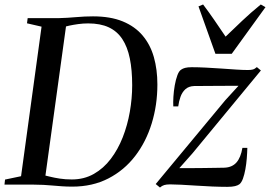

<svg xmlns="http://www.w3.org/2000/svg" viewBox="-33 -824 1205 857"><path d="M90.5 -743H227.5Q267.5 -744 306.2 -747.5Q345 -751 382 -751Q460 -751 514.8 -728.5Q569.5 -706 603.8 -665.2Q638 -624.5 653.8 -569Q669.5 -513.5 669.5 -447Q669.5 -355.5 644.2 -273.2Q619 -191 570.2 -127.5Q521.5 -64 450.8 -27.5Q380 9 289.5 9Q264.5 9 243.5 7.5Q222.5 6 202.2 4.2Q182 2.5 160.8 1.2Q139.5 0 114 0H-13L-10.5 -22.5L61 -37.5L152.5 -705L87.5 -720ZM166.5 -16.5 144 -46.5Q165.5 -41.5 187.5 -36Q209.5 -30.5 234 -26.8Q258.5 -23 287.5 -23Q342.5 -23 386 -47.8Q429.5 -72.5 461.5 -114.8Q493.5 -157 514.8 -211Q536 -265 546.5 -325Q557 -385 557 -443.5Q557 -511.5 546.5 -563Q536 -614.5 513 -649.5Q490 -684.5 452.5 -702Q415 -719.5 360.5 -719.5Q338 -719.5 316.2 -716.5Q294.5 -713.5 276 -709.5Q257.5 -705.5 245.5 -702L264.5 -727ZM1031.5 -441Q1019.5 -441 999 -441Q978.5 -441 954 -440.8Q929.5 -440.5 905.5 -440.5Q881.5 -440.5 862.2 -440.2Q843 -440 833.5 -440Q809 -439 794.5 -425.8Q780 -412.5 772.8 -392.2Q765.5 -372 762.5 -349H740.5Q739.5 -367 741 -392Q742.5 -417 747 -442.8Q751.5 -468.5 758.8 -488.2Q766 -508 777 -514Q782.5 -518 793.2 -521Q804 -524 823 -524Q852 -524 886.5 -522.2Q921 -520.5 955.8 -518Q990.5 -515.5 1021.2 -513.5Q1052 -511.5 1073 -511.5Q1087 -511.5 1095.5 -513.8Q1104 -516 1113.5 -524.5L1131.5 -509.5L826 -139.5L767.5 -73.5Q786.5 -73.5 815 -73.5Q843.5 -73.5 874 -74Q904.5 -74.5 930.2 -74.8Q956 -75 969 -75.5Q1003.5 -77 1022.8 -99.2Q1042 -121.5 1049 -164H1071Q1070.5 -142 1068.5 -117Q1066.5 -92 1062.2 -68.5Q1058 -45 1051.5 -27Q1045 -9 1035.5 -1.5Q1029 3.5 1016 6.8Q1003 10 981.5 10Q951 10 914.5 8.5Q878 7 841.8 4.5Q805.5 2 775.2 0.5Q745 -1 726.5 -1Q710 -1 700 2Q690 5 681 13L662 -2.5L972.5 -376.5ZM928.5 -584 853 -795.5 873.5 -804Q897 -773 922 -736.8Q947 -700.5 974 -660.5Q1010 -695 1047.5 -730.8Q1085 -766.5 1131 -804L1152 -792L1001.5 -584Z"/></svg>

Font: Merriweather 120pt
Style: Italic
Weight: 400
Italic angle: -7.8°
Version: Version 2.101